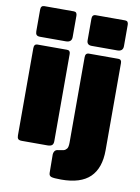

<svg xmlns="http://www.w3.org/2000/svg" viewBox="-98 -807 761 1043"><g transform="rotate(10 282.5 -286.0)"><path d="M241 -29Q241 -13 233 -6.5Q225 0 208 0H67Q52 0 46.5 -6Q41 -12 41 -25V-507Q41 -530 60 -530H223Q241 -530 241 -510ZM241 -603Q241 -574 208 -574H67Q52 -574 46.5 -580.5Q41 -587 41 -600V-719Q41 -742 60 -742H223Q241 -742 241 -721ZM524 -29Q524 70 472.5 120Q421 170 314 170Q272 170 259 165.5Q246 161 246 145L245 43Q245 35 250 26.5Q255 18 265 16L300 10Q310 7 317 -2Q324 -11 324 -36V-507Q324 -530 344 -530H506Q524 -530 524 -510V-29ZM524 -603Q524 -574 492 -574H351Q324 -574 324 -600V-719Q324 -742 344 -742H506Q524 -742 524 -721Z"/></g></svg>

Font: Libre Franklin Black
Style: Regular
Weight: 900
Designer: Pablo Impallari, Rodrigo Fuenzalida, Nhung Nguyen
Foundry: Impallari Type
Version: Version 3.000